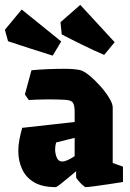

<svg xmlns="http://www.w3.org/2000/svg" viewBox="-47 -755 533 787"><path d="M181 12Q126 12 92.5 -8Q59 -28 43.5 -62Q28 -96 28 -136Q28 -159 32.5 -182.5Q37 -206 44 -231L259 -255V-296Q259 -324 251.5 -334.5Q244 -345 218 -346Q185 -348 143 -347.5Q101 -347 71 -345L55 -368L82 -467Q112 -470 148 -471.5Q184 -473 219 -473Q254 -473 280 -468Q295 -465 317.5 -447Q340 -429 362.5 -404Q385 -379 400 -354.5Q415 -330 415 -315V-87L457 -72V-9Q432 -5 399 0Q366 5 339 8.5Q312 12 304 12Q301 12 291.5 3.5Q282 -5 273.5 -15Q265 -25 265 -29V-53Q249 -40 230.5 -24.5Q212 -9 198.5 1.5Q185 12 181 12ZM179 -142Q179 -126 185.5 -109.5Q192 -93 208 -93Q218 -93 231 -99Q244 -105 259 -115V-190L183 -171Q179 -157 179 -142ZM380 -530Q340 -547 291 -571Q242 -595 206 -614L201 -664L282 -735L423 -582ZM169 -527Q128 -540 76 -556.5Q24 -573 -14 -586L-27 -633L42 -716L204 -585Z"/></svg>

Font: Grenze Gotisch Black
Style: Regular
Weight: 900
Designer: Renata Polastri
Foundry: Omnibus-Type
Version: Version 1.001